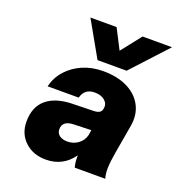

<svg xmlns="http://www.w3.org/2000/svg" viewBox="-137 -863 909 986"><g transform="rotate(20 317.5 -370.0)"><path d="M457 -559H298L189 -752H332L388 -643L474 -752H635ZM547 -144Q538 -92 537 -58Q536 -24 544 0H377Q369 -27 370 -65Q316 12 222 12Q152 12 107.5 -30Q63 -72 63 -138Q63 -218 111.5 -259.5Q160 -301 248 -304L370 -307Q390 -308 399.5 -314Q409 -320 412 -331L413 -337Q418 -363 397.5 -380.5Q377 -398 342 -398Q287 -398 273 -345H103Q116 -397 150.5 -435Q185 -473 235 -494.5Q285 -516 346 -516Q424 -516 479 -488.5Q534 -461 559.5 -412Q585 -363 574 -300ZM235 -159Q235 -137 251.5 -125Q268 -113 295 -113Q327 -113 353 -131.5Q379 -150 387 -183L391 -210L295 -207Q235 -205 235 -159Z"/></g></svg>

Font: Overused Grotesk ExtraBold
Style: Italic
Weight: 800
Italic angle: -10°
Version: Version 0.003